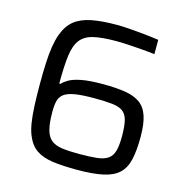

<svg xmlns="http://www.w3.org/2000/svg" viewBox="-104 -794 866 899"><g transform="rotate(15 328.5 -344.0)"><path d="M346.7 8Q278.3 8 229.6 1.3Q180.9 -5.4 149.6 -26.8Q118.4 -48.2 100.7 -93Q91.5 -116.2 86 -150.2Q80.6 -184.1 78.5 -230.7Q76.4 -277.3 76.4 -336.7Q76.4 -392.3 78.5 -437.1Q80.5 -481.9 86.1 -517.2Q91.8 -552.4 101.4 -579Q118.5 -626.2 150 -651.3Q181.6 -676.5 231.6 -686.2Q281.7 -696 353.7 -696Q379.9 -696 414.6 -693.5Q449.3 -690.9 486.7 -687.1Q524.2 -683.3 558.2 -678.2V-608.7Q527 -612.7 492.4 -615.5Q457.8 -618.2 426.6 -620Q395.3 -621.8 371.5 -621.8Q301.8 -621.8 260.3 -612Q218.8 -602.1 197.8 -574.8Q176.8 -547.5 170.1 -496.2Q163.5 -444.8 163.5 -360.8H169.5Q179.9 -372.6 200 -384.3Q220.1 -396 258.7 -403.6Q297.4 -411.1 362.2 -411.1Q425.3 -411.1 469.9 -404Q514.5 -397 542.5 -377.1Q570.5 -357.2 583.3 -318.9Q596.2 -280.6 596.2 -217.6Q596.2 -152.1 586.3 -108.2Q576.5 -64.3 549.9 -39Q523.3 -13.6 474.4 -2.8Q425.5 8 346.7 8ZM338.7 -66.2Q391.3 -66.2 425 -70.1Q458.7 -74 477.6 -87.3Q496.5 -100.5 503.9 -127Q511.2 -153.5 511.2 -198.6Q511.2 -247.1 504.1 -275.1Q497 -303.1 478.8 -316.3Q460.6 -329.5 426.7 -333.2Q392.8 -336.9 338.7 -336.9Q279.9 -336.9 245 -330.8Q210.2 -324.6 193.5 -311.4Q176.8 -298.1 171.6 -277.2Q166.5 -256.3 166.5 -225.8Q166.5 -171.3 174.9 -139.2Q183.2 -107.2 202.6 -91.3Q222 -75.4 255.1 -70.8Q288.2 -66.2 338.7 -66.2Z"/></g></svg>

Font: Saira Thin
Style: Regular
Weight: 100
Designer: Hector Gatti with collaboration of the Omnibus-Type team
Foundry: Omnibus-Type
Version: Version 1.101